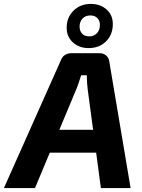

<svg xmlns="http://www.w3.org/2000/svg" viewBox="-59 -962 728 982"><path d="M451 -690Q470 -690 484 -678Q498 -666 500 -647L609 0H457L389 -509Q387 -526 386 -543Q385 -560 385 -577H356Q351 -562 345.5 -544.5Q340 -527 333 -510L120 0H-39L252 -653Q259 -672 273.5 -681Q288 -690 307 -690ZM504 -298 490 -181H134L148 -298ZM406 -942Q454 -942 486 -913.5Q518 -885 518 -839Q518 -785 483.5 -750.5Q449 -716 394 -716Q346 -716 314 -745Q282 -774 282 -820Q282 -873 317 -907.5Q352 -942 406 -942ZM403 -883Q378 -883 363 -867Q348 -851 348 -826Q348 -804 361 -790Q374 -776 397 -776Q422 -776 437 -792.5Q452 -809 452 -834Q452 -856 439 -869.5Q426 -883 403 -883Z"/></svg>

Font: Exo 2
Style: Bold Italic
Weight: 700
Italic angle: -8°
Designer: Natanael Gama
Foundry: Natanael Gama
Version: Version 2.010